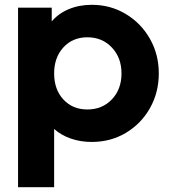

<svg xmlns="http://www.w3.org/2000/svg" viewBox="-20 -578 713 798"><path d="M55 -546H195V-489Q223 -522 266 -540Q309 -558 362 -558Q439 -558 502.5 -520Q566 -482 603 -417Q640 -352 640 -273Q640 -194 603.5 -129Q567 -64 503.5 -26Q440 12 361 12Q315 12 274.5 -2Q234 -16 205 -42V200H55ZM343 -123Q405 -123 445 -165Q485 -207 485 -273Q485 -338 445 -380.5Q405 -423 343 -423Q282 -423 243.5 -381Q205 -339 205 -273Q205 -206 243.5 -164.5Q282 -123 343 -123Z"/></svg>

Font: Evergrow Sans 
Style: ExtraBold
Weight: 800
Foundry: 10Web
Version: Version 1.000